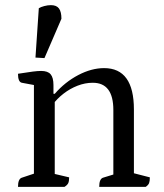

<svg xmlns="http://www.w3.org/2000/svg" viewBox="-20 -727 637 747"><path d="M50 0Q50 -32 66 -36L123 -55L112 -38V-409L124 -394L65 -405Q50 -408 50 -440Q88 -446 107.5 -448.5Q127 -451 140 -451Q166 -451 177 -438Q188 -425 188 -396V-359L182 -362H193Q233 -408 284.5 -435Q336 -462 385 -462Q501 -462 501 -301V-43L489 -56L563 -37Q563 -22 560 -14.5Q557 -7 547 0H366Q366 -32 382 -36L431 -51L421 -34V-299Q421 -405 341 -405Q311 -405 281.5 -393.5Q252 -382 227 -362.5Q202 -343 185 -320L193 -339V-39L181 -53L249 -37Q249 -22 245.5 -14.5Q242 -7 231 0ZM153 -501 118 -503 131 -695Q139 -700 152.5 -703.5Q166 -707 178 -707Q200 -707 209.5 -694Q219 -681 219 -654Z"/></svg>

Font: Petrona
Style: Regular
Weight: 400
Designer: Ringo R. Seeber
Foundry: Ringo R. Seeber
Version: Version 2.001; ttfautohint (v1.8.3)